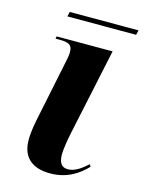

<svg xmlns="http://www.w3.org/2000/svg" viewBox="-103 -709 589 782"><g transform="rotate(15 191.5 -318.0)"><path d="M88 -626H378L383 -646H93ZM185 10C258 10 306 -25 338 -59L332 -68C309 -47 281 -25 251 -25C224 -25 213 -42 212 -76C212 -99 219 -142 226 -174L303 -536H67L65 -526H83C121 -526 136 -518 136 -489C136 -475 133 -458 129 -441L84 -223C73 -171 66 -138 66 -99C66 -27 109 10 185 10Z"/></g></svg>

Font: Noto Serif Display
Style: Bold Italic
Weight: 700
Italic angle: -12°
Designer: Monotype Design Team
Foundry: Monotype Imaging Inc.
Version: Version 2.009